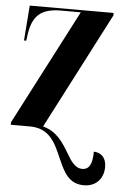

<svg xmlns="http://www.w3.org/2000/svg" viewBox="-55 -575 551 855"><g transform="rotate(5 221.0 -148.0)"><path d="M352 240C411 240 440 198 440 151C440 108 416 88 384 87C384 142 370 168 339 168C306 168 287 137 266 101C240 58 211 11 149 -5L418 -525V-536H43L31 -379H41L44 -402C56 -492 94 -526 184 -526H272L5 -11V0H91C180 0 207 65 236 132C261 189 285 240 352 240Z"/></g></svg>

Font: Noto Serif Display ExtraCondensed ExtraBold
Style: Regular
Weight: 800
Width: 2
Designer: Monotype Design Team
Foundry: Monotype Imaging Inc.
Version: Version 2.009